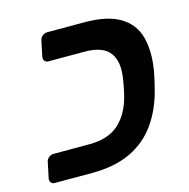

<svg xmlns="http://www.w3.org/2000/svg" viewBox="-89 -657 730 743"><g transform="rotate(-15 276.0 -285.5)"><path d="M41 0Q31 0 26 -7Q21 -14 23 -24L36 -86Q38 -96 46.5 -103Q55 -110 65 -110H209Q284 -110 326.5 -147.5Q369 -185 387 -253Q392 -273 394.5 -285.5Q397 -298 400 -318Q412 -386 385 -423.5Q358 -461 283 -461H139Q129 -461 124 -468Q119 -475 121 -485L134 -547Q136 -557 144.5 -564Q153 -571 163 -571H312Q404 -571 455 -540.5Q506 -510 521.5 -453.5Q537 -397 524 -319Q520 -300 517 -285.5Q514 -271 509 -252Q490 -175 450 -118Q410 -61 346 -30.5Q282 0 190 0Z"/></g></svg>

Font: Rubik Medium
Style: Italic
Weight: 500
Italic angle: -12°
Designer: Hubert and Fischer
Foundry: Hubert and Fischer
Version: Version 2.300;gftools[0.9.30]